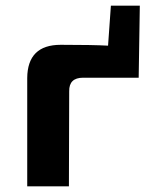

<svg xmlns="http://www.w3.org/2000/svg" viewBox="-20 -657 513 677"><path d="M469 -383H273Q223 -383 224 -335L223 0H76V-382Q77 -499 194 -499Q306 -499 361 -496L371 -637H473Z"/></svg>

Font: Taylor Sans Bold LRS
Style: Bold
Weight: 700
Italic angle: -8°
Designer: Natanael Gama
Version: Version 1.001 September 8, 2015